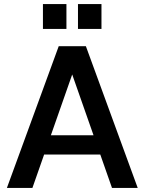

<svg xmlns="http://www.w3.org/2000/svg" viewBox="-20 -928 714 948"><path d="M14 0 270 -700H404L660 0H533L311 -633H362L140 0ZM132 -165 165 -260H509L542 -165ZM365 -785V-908H481V-785ZM192 -785V-908H308V-785Z"/></svg>

Font: Host Grotesk SemiBold
Style: Regular
Weight: 600
Designer: Doukan Karapınar
Foundry: Element Type
Version: Version 1.003